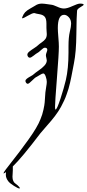

<svg xmlns="http://www.w3.org/2000/svg" viewBox="-94 -776 487 1071"><path d="M-22.5 152.3Q-22.5 152.3 -22.5 167Q-22.5 167 -22.5 173.8Q-22.5 179.7 -23.4 191.9Q-24.4 204.1 -24.4 210Q-24.4 224.6 -19.5 234.4Q-15.6 243.2 -5.4 250Q4.9 256.8 13.7 267.6Q16.6 270.5 16.6 273.4Q16.6 275.4 14.6 275.4Q6.8 275.4 -15.6 261.2Q-38.1 247.1 -46.9 236.3Q-61.5 217.8 -61.5 199.2Q-61.5 197.3 -61 191.9Q-60.5 186.5 -60.5 183.6Q-70.3 191.4 -73.2 191.4Q-74.2 191.4 -74.2 189.5Q-74.2 183.6 -31.2 129.9Q11.7 76.2 63.5 4.4Q115.2 -67.4 131.8 -111.3Q142.6 -136.7 148.4 -164.1Q154.3 -191.4 155.3 -205.1Q156.2 -218.8 159.2 -260.7Q160.2 -271.5 163.6 -290.5Q167 -309.6 167 -319.3Q167 -332 161.1 -349.1Q155.3 -366.2 147.5 -366.2Q141.6 -366.2 128.4 -357.9Q115.2 -349.6 111.3 -347.7Q101.6 -343.8 84.5 -326.2Q67.4 -308.6 60.5 -308.6Q55.7 -308.6 51.8 -314Q47.9 -319.3 47.9 -324.2Q47.9 -331.1 56.2 -337.4Q64.5 -343.8 77.1 -350.6Q89.8 -357.4 95.7 -363.3Q101.6 -369.1 122.1 -383.3Q142.6 -397.5 154.8 -411.1Q167 -424.8 167 -439.5Q167 -443.4 164.6 -452.6Q162.1 -461.9 162.1 -467.8Q162.1 -473.6 166 -483.9Q169.9 -494.1 169.9 -498Q169.9 -509.8 156.2 -509.8Q148.4 -509.8 134.8 -496.6Q121.1 -483.4 114.3 -480.5Q108.4 -477.5 93.8 -465.8Q79.1 -454.1 72.3 -454.1Q66.4 -454.1 62.5 -459.5Q58.6 -464.8 58.6 -470.7Q58.6 -479.5 69.3 -488.3Q80.1 -497.1 96.2 -507.3Q112.3 -517.6 120.1 -525.4Q125 -530.3 138.7 -539.6Q152.3 -548.8 159.7 -559.1Q167 -569.3 167 -585.9Q167 -589.8 166 -601.1Q165 -612.3 165 -620.1V-644.5Q165 -670.9 155.8 -682.1Q146.5 -693.4 126 -696.8Q105.5 -700.2 101.6 -702.1Q100.6 -703.1 96.7 -703.1Q86.9 -703.1 61.5 -688.5Q36.1 -673.8 32.2 -673.8Q29.3 -673.8 29.3 -675.8Q29.3 -678.7 30.3 -680.7Q37.1 -698.2 46.4 -708Q55.7 -717.8 74.7 -728.5Q93.8 -739.3 101.6 -744.1Q118.2 -755.9 139.6 -755.9Q146.5 -755.9 154.3 -754.9Q162.1 -753.9 172.9 -752.4Q183.6 -751 189.5 -750Q203.1 -749 224.6 -738.8Q246.1 -728.5 262.7 -728.5Q281.2 -728.5 310.5 -742.2Q339.8 -755.9 352.5 -755.9Q373 -755.9 373 -749Q373 -747.1 355 -736.3Q336.9 -725.6 335.9 -716.8Q333 -688.5 332 -586.9Q331.1 -485.4 318.4 -422.9Q316.4 -412.1 311 -384.3Q305.7 -356.4 303.7 -346.7Q301.8 -336.9 296.9 -314.9Q292 -293 288.1 -280.8Q284.2 -268.6 277.8 -250Q271.5 -231.4 263.7 -214.8Q255.9 -198.2 246.1 -179.7Q231.4 -153.3 212.4 -128.4Q193.4 -103.5 168.9 -76.2Q144.5 -48.8 131.8 -33.2Q27.3 104.5 -22.5 152.3ZM302.7 -643.6Q302.7 -666 290 -679.7Q277.3 -693.4 263.7 -693.4Q228.5 -693.4 228.5 -619.1Q228.5 -603.5 231.4 -569.3Q234.4 -535.2 234.4 -515.6Q234.4 -476.6 223.6 -340.8Q212.9 -205.1 212.9 -179.7Q212.9 -165 215.8 -165Q223.6 -165 243.2 -225.1Q262.7 -285.2 273.4 -330.1Q288.1 -393.6 288.1 -483.4V-518.6Q288.1 -568.4 295.4 -598.6Q302.7 -628.9 302.7 -643.6Z"/></svg>

Font: Isabella
Style: Medium
Weight: 500
Designer: John Stracke
Version: Version 001.202